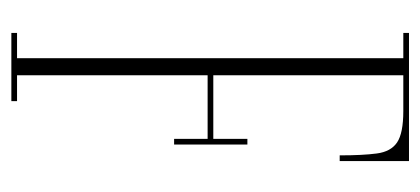

<svg xmlns="http://www.w3.org/2000/svg" viewBox="-221 -519 740 338"><g transform="rotate(90 149.0 -350.0)"><path d="M38 0V-10H82.5V-690H38V-700H263.5V-578H253.5Q253.5 -618.5 250.2 -643.2Q247 -668 230.8 -679Q214.5 -690 175.5 -690H112.5V-355.5H224.5V-415.5H234.5V-286.5H224.5V-345.5H112.5V-10H158V0Z"/></g></svg>

Font: Imbue 100pt Thin
Style: Regular
Weight: 100
Designer: Tyler Finck
Foundry: Etcetera Type Company
Version: Version 1.102; ttfautohint (v1.8.3)